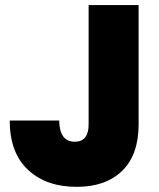

<svg xmlns="http://www.w3.org/2000/svg" viewBox="-20 -725 624 752"><path d="M18.1 -252.9H211.9Q212.9 -169.9 272.9 -169.9Q327.1 -169.9 327.1 -237.8V-705.1H522.9V-237.8Q522.9 -118.7 458.5 -55.9Q394 6.8 280.8 6.8Q160.6 6.8 89.4 -60.1Q18.1 -127 18.1 -252.9Z"/></svg>

Font: Poppins ExtraBold
Style: Regular
Weight: 800
Designer: Ninad Kale (Devanagari), Jonny Pinhorn (Latin)
Foundry: Indian Type Foundry
Version: 4.004